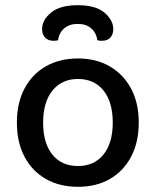

<svg xmlns="http://www.w3.org/2000/svg" viewBox="-20 -705 600 739"><path d="M514 -233Q514 -158 485 -102.5Q456 -47 403.5 -16.5Q351 14 280 14Q209 14 156 -16.5Q103 -47 74 -102.5Q45 -158 45 -233Q45 -309 74.5 -364.5Q104 -420 157 -450Q210 -480 280 -480Q350 -480 402.5 -449.5Q455 -419 484.5 -364Q514 -309 514 -233ZM280 -401Q218 -401 182 -356.5Q146 -312 146 -233Q146 -154 181.5 -110Q217 -66 280 -66Q343 -66 378.5 -110.5Q414 -155 414 -233Q414 -312 378.5 -356.5Q343 -401 280 -401ZM279 -613Q248 -613 228 -596.5Q208 -580 203 -550Q199 -549 195 -548.5Q191 -548 186 -548Q165 -548 153.5 -560.5Q142 -573 142 -593Q142 -628 176.5 -656.5Q211 -685 279 -685Q349 -685 382.5 -656Q416 -627 416 -593Q416 -573 405 -560.5Q394 -548 372 -548Q368 -548 363.5 -548.5Q359 -549 355 -550Q350 -580 330.5 -596.5Q311 -613 279 -613Z"/></svg>

Font: Baloo Tamma 2 Medium
Style: Regular
Weight: 500
Designer: Divya Kowshik, Shuchita Grover and Ek Type
Foundry: Ek Type
Version: Version 1.700